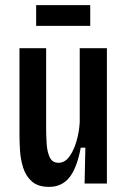

<svg xmlns="http://www.w3.org/2000/svg" viewBox="-20 -716 496 749"><path d="M171 13Q128 13 104 -8.5Q80 -30 70 -63Q60 -96 58 -129.5Q56 -163 56 -188V-528H160V-216Q160 -187 162 -155.5Q164 -124 174 -102.5Q184 -81 208 -81Q233 -81 250.5 -105Q268 -129 278.5 -165.5Q289 -202 291 -239V-528H397V0H310L313 -140H295Q280 -60 250.5 -23.5Q221 13 171 13ZM121 -615V-696H332V-615Z"/></svg>

Font: Bricolage Grotesque 10pt Condensed Medium
Style: Regular
Weight: 500
Width: 3
Designer: Mathieu Triay
Foundry: Atelier Triay
Version: Version 1.000; ttfautohint (v1.8.4.7-5d5b);gftools[0.9.32]